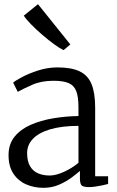

<svg xmlns="http://www.w3.org/2000/svg" viewBox="-20 -889 561 920"><path d="M188 11Q143.5 11 105.5 -5.5Q67.5 -22 44.2 -56.8Q21 -91.5 21 -146Q21 -198.5 49.8 -234Q78.5 -269.5 126.8 -290.8Q175 -312 234.5 -322Q294 -332 356 -333V-375Q356 -424.5 345.5 -452Q335 -479.5 309 -490.8Q283 -502 236 -502Q177.5 -502 133.2 -482.2Q89 -462.5 65 -449L43 -493Q52 -501.5 84.5 -519Q117 -536.5 162.5 -551.2Q208 -566 256 -566Q322.5 -566 362 -547Q401.5 -528 418.8 -485.5Q436 -443 436 -373V-44.5H498V-7.5Q487 -4.5 471 -1Q455 2.5 437.5 5Q420 7.5 405 7.5Q383.5 7.5 373.2 1Q363 -5.5 363 -34.5V-70Q350.5 -59 325.2 -39.8Q300 -20.5 265 -4.8Q230 11 188 11ZM218 -48Q248 -48 287 -65.8Q326 -83.5 356 -109V-286Q273 -285.5 218.5 -268.8Q164 -252 137 -223Q110 -194 110 -156Q110 -116 124.2 -92.2Q138.5 -68.5 163 -58.2Q187.5 -48 218 -48ZM284 -649Q266 -657.5 238.2 -677.8Q210.5 -698 180.8 -723.8Q151 -749.5 127.5 -773.8Q104 -798 94 -814L162 -869L317 -676L285 -649Z"/></svg>

Font: Merriweather Light 18pt Light
Style: Regular
Weight: 300
Version: Version 2.100